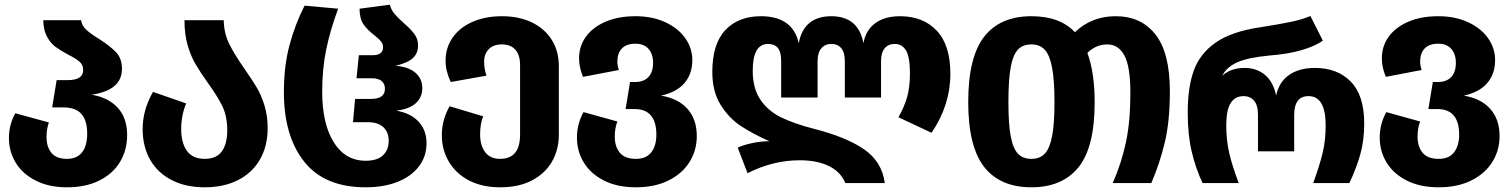

<svg xmlns="http://www.w3.org/2000/svg" viewBox="-20 -779 6434 817"><path d="M521 -204Q521 -141 491 -90.5Q461 -40 403 -11Q345 18 265 18Q188 18 132 -10.5Q76 -39 47 -86.5Q18 -134 18 -192Q18 -248 45 -297L188 -258Q178 -230 178 -196Q178 -154 199 -128.5Q220 -103 265 -103Q307 -103 329 -130.5Q351 -158 351 -211Q351 -266 326.5 -294Q302 -322 249 -322H202L221 -438H267Q334 -438 334 -481Q334 -503 318.5 -516.5Q303 -530 271 -546Q238 -564 217 -579Q196 -594 180.5 -622Q165 -650 164 -693H325Q329 -669 347.5 -652Q366 -635 402 -613Q449 -583 474 -556.5Q499 -530 499 -486Q499 -395 370 -376Q441 -364 481 -320.5Q521 -277 521 -204Z M1019 -488Q1052 -441 1072 -407.5Q1092 -374 1105.5 -330Q1119 -286 1119 -234Q1119 -157 1086 -100Q1053 -43 992.5 -12.5Q932 18 851 18Q770 18 710 -13Q650 -44 618.5 -100Q587 -156 587 -230Q587 -311 631 -388L772 -339Q751 -287 751 -230Q751 -171 775.5 -137Q800 -103 851 -103Q901 -103 924 -135Q947 -167 947 -224Q947 -284 926.5 -326.5Q906 -369 864 -427Q832 -472 812 -506Q792 -540 778.5 -586.5Q765 -633 765 -693H932Q933 -638 954.5 -594Q976 -550 1019 -488Z M1188 -387Q1188 -497 1211.5 -585.5Q1235 -674 1276 -755L1419 -742Q1386 -654 1368.5 -570.5Q1351 -487 1351 -388Q1351 -253 1400 -174Q1449 -95 1536 -95Q1585 -95 1609.5 -118Q1634 -141 1634 -180Q1634 -217 1611 -238Q1588 -259 1546 -259H1482L1491 -358H1558Q1618 -358 1618 -401Q1618 -423 1603.5 -434.5Q1589 -446 1562 -446H1497L1507 -544H1565Q1610 -544 1610 -578Q1610 -592 1601 -603Q1592 -614 1573 -629Q1543 -652 1526.5 -676Q1510 -700 1510 -742L1639 -759Q1644 -738 1658 -721Q1672 -704 1698 -681Q1728 -655 1743.5 -634Q1759 -613 1759 -586Q1759 -552 1736.5 -531.5Q1714 -511 1663 -499Q1718 -495 1747.5 -469.5Q1777 -444 1777 -404Q1777 -365 1749.5 -340Q1722 -315 1666 -308Q1727 -298 1761 -261.5Q1795 -225 1795 -169Q1795 -114 1763 -71.5Q1731 -29 1672.5 -5.5Q1614 18 1536 18Q1361 18 1274.5 -91Q1188 -200 1188 -387Z M2358 -497V-207Q2358 -142 2329 -91.5Q2300 -41 2244 -11.5Q2188 18 2108 18Q2032 18 1976 -11Q1920 -40 1890 -91Q1860 -142 1860 -204Q1860 -267 1893 -327L2036 -284Q2023 -252 2023 -207Q2023 -160 2044.5 -131.5Q2066 -103 2108 -103Q2193 -103 2193 -206V-502Q2193 -545 2173 -567.5Q2153 -590 2116 -590Q2079 -590 2059.5 -569.5Q2040 -549 2040 -517Q2040 -487 2050 -457L1898 -430Q1876 -477 1876 -520Q1876 -576 1906 -619Q1936 -662 1990.5 -686Q2045 -710 2116 -710Q2188 -710 2242.5 -684Q2297 -658 2327.5 -610Q2358 -562 2358 -497Z M2945 -200Q2945 -139 2914 -89.5Q2883 -40 2824.5 -11Q2766 18 2686 18Q2607 18 2550.5 -10.5Q2494 -39 2464.5 -87Q2435 -135 2435 -194Q2435 -251 2463 -302L2607 -262Q2596 -234 2596 -198Q2596 -155 2617.5 -129Q2639 -103 2686 -103Q2730 -103 2751.5 -131Q2773 -159 2773 -206Q2773 -315 2680 -315H2642L2661 -430H2682Q2719 -430 2739 -451Q2759 -472 2759 -511Q2759 -549 2739.5 -571Q2720 -593 2684 -593Q2646 -593 2626.5 -573Q2607 -553 2607 -517Q2607 -501 2613 -481L2461 -452Q2444 -492 2444 -531Q2444 -582 2473 -622.5Q2502 -663 2556.5 -686.5Q2611 -710 2684 -710Q2756 -710 2811 -684.5Q2866 -659 2896 -616.5Q2926 -574 2926 -523Q2926 -465 2893 -426Q2860 -387 2793 -372Q2866 -360 2905.5 -315.5Q2945 -271 2945 -200Z M3383 -97Q3269 -97 3161 -42L3119 -151Q3146 -163 3182.5 -170.5Q3219 -178 3254 -178Q3182 -210 3131.5 -243.5Q3081 -277 3046 -333.5Q3011 -390 3011 -473Q3011 -592 3066.5 -651Q3122 -710 3218 -710Q3353 -710 3379 -595Q3389 -652 3424 -681Q3459 -710 3517 -710Q3633 -710 3654 -595Q3664 -651 3704.5 -680.5Q3745 -710 3810 -710Q3908 -710 3966 -648.5Q4024 -587 4024 -465Q4024 -332 3944 -214L3803 -280Q3830 -328 3841 -369.5Q3852 -411 3852 -466Q3852 -536 3835.5 -564Q3819 -592 3787 -592Q3760 -592 3744.5 -573.5Q3729 -555 3729 -518V-364H3575V-518Q3575 -555 3560 -573.5Q3545 -592 3518 -592Q3491 -592 3475 -573.5Q3459 -555 3459 -518V-364H3304V-519Q3304 -559 3289.5 -575.5Q3275 -592 3248 -592Q3183 -592 3183 -478Q3183 -403 3215.5 -355Q3248 -307 3303 -280Q3358 -253 3443 -231Q3581 -196 3657 -143.5Q3733 -91 3745 0H3577Q3558 -47 3508 -72Q3458 -97 3383 -97Z M4958 -391Q4958 -263 4936.5 -173Q4915 -83 4879 0H4715Q4753 -87 4771.5 -175.5Q4790 -264 4790 -383Q4790 -496 4764.5 -543Q4739 -590 4692 -590Q4644 -590 4607 -554Q4638 -470 4638 -344Q4638 -152 4569 -67Q4500 18 4369 18Q4236 18 4168 -68.5Q4100 -155 4100 -345Q4100 -536 4168 -623Q4236 -710 4369 -710Q4490 -710 4554 -642Q4625 -710 4727 -710Q4836 -710 4897 -632Q4958 -554 4958 -391ZM4467 -344Q4467 -437 4457 -490.5Q4447 -544 4426 -567Q4405 -590 4369 -590Q4333 -590 4312 -568.5Q4291 -547 4281 -494Q4271 -441 4271 -345Q4271 -250 4281 -198Q4291 -146 4312 -124.5Q4333 -103 4369 -103Q4405 -103 4426 -125.5Q4447 -148 4457 -200Q4467 -252 4467 -344Z M5034 -301Q5034 -406 5059.5 -478Q5085 -550 5152.5 -597.5Q5220 -645 5343 -663Q5426 -676 5475.5 -686.5Q5525 -697 5556 -711L5609 -606Q5577 -583 5519.5 -566Q5462 -549 5384 -543Q5289 -534 5244 -513.5Q5199 -493 5181 -457Q5218 -490 5276 -490Q5327 -490 5362.5 -460.5Q5398 -431 5410 -373Q5423 -431 5466 -460.5Q5509 -490 5575 -490Q5671 -490 5728 -431.5Q5785 -373 5785 -254Q5785 -181 5768.5 -122.5Q5752 -64 5722 0H5568Q5595 -74 5608 -128Q5621 -182 5621 -245Q5621 -370 5548 -370Q5487 -370 5487 -289V-135H5333V-289Q5333 -332 5316 -351Q5299 -370 5272 -370Q5235 -370 5216.5 -340Q5198 -310 5198 -246Q5198 -181 5211 -126Q5224 -71 5251 0H5097Q5068 -62 5051 -133.5Q5034 -205 5034 -301Z M6361 -200Q6361 -139 6330 -89.5Q6299 -40 6240.5 -11Q6182 18 6102 18Q6023 18 5966.5 -10.5Q5910 -39 5880.5 -87Q5851 -135 5851 -194Q5851 -251 5879 -302L6023 -262Q6012 -234 6012 -198Q6012 -155 6033.5 -129Q6055 -103 6102 -103Q6146 -103 6167.5 -131Q6189 -159 6189 -206Q6189 -315 6096 -315H6058L6077 -430H6098Q6135 -430 6155 -451Q6175 -472 6175 -511Q6175 -549 6155.5 -571Q6136 -593 6100 -593Q6062 -593 6042.5 -573Q6023 -553 6023 -517Q6023 -501 6029 -481L5877 -452Q5860 -492 5860 -531Q5860 -582 5889 -622.5Q5918 -663 5972.5 -686.5Q6027 -710 6100 -710Q6172 -710 6227 -684.5Q6282 -659 6312 -616.5Q6342 -574 6342 -523Q6342 -465 6309 -426Q6276 -387 6209 -372Q6282 -360 6321.5 -315.5Q6361 -271 6361 -200Z"/></svg>

Font: FiraGOUPP
Style: Bold
Weight: 700
Designer: bBox Type
Foundry: bBox Type GmbH
Version: Version 1.001